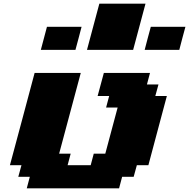

<svg xmlns="http://www.w3.org/2000/svg" viewBox="-20 -1020 1024 1040"><path d="M125 0H625L641.6 -62.5H704.1L721.2 -125H783.7Q800.8 -187.5 833.7 -312.5Q866.7 -437.5 883.8 -500H821.3L838.4 -562.5H775.9L792.5 -625H542.5Q537.1 -604 525.6 -562.3Q514.2 -520.5 508.8 -500H571.3L554.7 -437.5H617.2Q606 -396 583.7 -312.5Q561.5 -229 550.3 -187.5H487.8L471.2 -125H346.2L362.8 -187.5H300.3L417.5 -625H167.5Q145.5 -542 100.8 -375Q56.2 -208 33.7 -125H96.2L79.1 -62.5H141.6ZM763.7 -750H951.2Q956.5 -770.5 967.5 -812.5Q978.5 -854.5 984.4 -875H796.9Q791 -854.5 780 -812.5Q769 -770.5 763.7 -750ZM451.2 -750H701.2Q712.4 -791.5 734.6 -874.8Q756.8 -958 768.1 -1000H518.1Q506.8 -958 484.6 -875Q462.4 -792 451.2 -750ZM201.2 -750H388.7Q394.5 -771 405.5 -812.5Q416.5 -854 421.9 -875H234.4Q229 -854 217.8 -812.5Q206.5 -771 201.2 -750Z"/></svg>

Font: Faithful 32x
Style: BoldOblique
Weight: 400
Foundry: Faithful Resource Pack
Version: Version 1.0; January 27, 2023